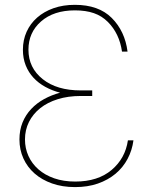

<svg xmlns="http://www.w3.org/2000/svg" viewBox="-20 -757 620 787"><path d="M226.2 -377.1Q193.5 -385.7 165.7 -400.9Q137.8 -416.2 117.4 -438.2Q96.9 -460.2 85.4 -489Q73.9 -517.8 73.9 -553.3Q73.9 -593 89.1 -626.8Q104.4 -660.5 132.3 -685Q160.2 -709.5 199.4 -723.4Q238.6 -737.2 286.9 -737.2Q384.2 -737.2 437.9 -683.6Q492.2 -629.3 502.8 -545.5H480.1Q469.5 -619.7 421.9 -667.3Q397.4 -691.8 364.7 -703.1Q332 -714.5 286.9 -714.5Q199.9 -714.5 148.1 -669Q96.6 -623.9 96.6 -553.3Q96.6 -479 155.2 -432.5Q213.1 -386.4 311.1 -386.4H358V-363.6H311.1Q259.2 -363.6 217 -350.5Q174.7 -337.4 144.9 -313.6Q115.1 -289.8 98.7 -257.1Q82.4 -224.4 82.4 -185.4Q82.4 -149.1 96.6 -117.7Q110.8 -86.3 137.4 -62.9Q164.1 -39.4 202.2 -26.1Q240.4 -12.8 288.4 -12.8Q381.4 -12.8 437.9 -60.7Q493.6 -108 504.3 -181.8H527Q521.7 -141 503 -105.8Q484.4 -70.7 453.7 -44.9Q422.9 -19.2 381.2 -4.6Q339.5 9.9 287.6 9.9Q235.4 9.9 193.4 -5Q151.3 -19.9 121.6 -46Q92 -72.1 75.8 -107.8Q59.7 -143.5 59.7 -185.4Q59.7 -223.7 72.4 -255Q85.2 -286.2 107.8 -310.2Q130.3 -334.2 160.7 -350.9Q191.1 -367.5 226.2 -377.1Z"/></svg>

Font: Inter P Thin
Style: Regular
Weight: 100
Designer: Rasmus Andersson
Foundry: rsms
Version: Version 3.018;git-588b23468